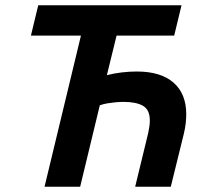

<svg xmlns="http://www.w3.org/2000/svg" viewBox="-20 -713 799 733"><path d="M150 0 289 -577H98L126 -693H673L645 -577H425L388 -426Q415 -433 444.5 -436.5Q474 -440 502 -440Q594 -440 642.5 -397.5Q691 -355 691 -277Q691 -261 689 -242.5Q687 -224 682 -203L632 0H496L546 -206Q549 -220 550.5 -231.5Q552 -243 552 -253Q552 -294 526 -309Q500 -324 452 -324Q437 -324 421 -322.5Q405 -321 390 -318.5Q375 -316 361 -311L286 0Z"/></svg>

Font: Ubuntu Sans
Style: Bold Italic
Weight: 700
Italic angle: -13.5°
Designer: Dalton Maag Ltd
Foundry: Dalton Maag Ltd
Version: Version 1.006